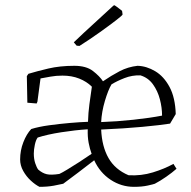

<svg xmlns="http://www.w3.org/2000/svg" viewBox="-20 -715 742 744"><path d="M133 9Q117 1 99.5 -15Q82 -31 70 -52.5Q58 -74 58 -97Q58 -132 70.5 -164Q83 -196 101 -215Q130 -224 170 -229.5Q210 -235 250.5 -238.5Q291 -242 321 -243Q322 -278 326.5 -311.5Q331 -345 336 -379Q316 -399 287 -410.5Q258 -422 222 -422Q197 -422 175.5 -418Q154 -414 137 -411L125 -321L122 -314L86 -317L84 -420L90 -429Q123 -439 167.5 -449.5Q212 -460 268 -460Q314 -460 340 -440Q366 -420 379 -400Q411 -422 443.5 -439Q476 -456 513 -460Q548 -459 581.5 -439Q615 -419 637 -378Q659 -337 661 -273L639 -236Q601 -230 532 -223.5Q463 -217 372 -213Q375 -147 400.5 -102.5Q426 -58 478 -36Q527 -33 572.5 -47Q618 -61 652 -80L664 -61Q647 -46 624 -30Q601 -14 580 -3Q575 -1 552.5 4Q530 9 499 9Q450 9 408.5 -18.5Q367 -46 345 -94Q316 -71 282.5 -46Q249 -21 225 -3Q213 0 188.5 4.5Q164 9 133 9ZM372 -242Q432 -244 497 -251Q562 -258 608 -267Q608 -298 599.5 -330.5Q591 -363 572.5 -388.5Q554 -414 524 -423Q492 -424 462.5 -412.5Q433 -401 412 -388Q399 -366 386.5 -324Q374 -282 372 -242ZM210 -41Q221 -46 241.5 -58.5Q262 -71 287 -87Q312 -103 335 -119Q328 -138 323.5 -161.5Q319 -185 320 -214Q272 -211 217.5 -202.5Q163 -194 126 -182Q119 -173 115 -154Q111 -135 111 -120Q111 -99 116.5 -82.5Q122 -66 128 -58Q144 -44 161 -40Q178 -36 210 -41ZM277 -538 266 -551 305 -588 416 -690 422 -695Q424 -695 433.5 -688Q443 -681 453 -673L455 -659Q455 -656 430.5 -637Q406 -618 367.5 -590.5Q329 -563 288 -537Z"/></svg>

Font: Labrada Light
Style: Regular
Weight: 300
Designer: Mercedes Jáuregui
Foundry: Omnibus-Type Team
Version: Version 1.000; ttfautohint (v1.8.4.7-5d5b)